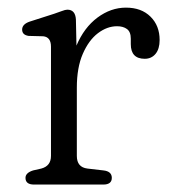

<svg xmlns="http://www.w3.org/2000/svg" viewBox="-20 -496 466 516"><path d="M184 -443.5 185.5 -373.5Q206 -422 242 -448.8Q278 -475.5 318.5 -475.5Q360 -475.5 384.5 -451.2Q409 -427 409 -388.5Q409 -364.5 398 -351.2Q387 -338 369 -338Q331.5 -338 331.5 -377.5V-392Q331.5 -410.5 321.2 -418Q311 -425.5 294.5 -425.5Q268 -425.5 243.2 -406.8Q218.5 -388 202.5 -351.2Q186.5 -314.5 186.5 -260.5V-77Q186.5 -46.5 215 -43L258 -38Q280.5 -35.5 280.5 -18Q280.5 0 257.5 0H71.5Q48.5 0 48.5 -18Q48.5 -31.5 69 -38L91 -43Q117 -50 117 -77V-370.5Q117 -396.5 96 -398.5L57 -399.5Q39.5 -402 39.5 -416.5Q39.5 -431 60 -438L125.5 -459Q136 -462.5 145.8 -466.2Q155.5 -470 161 -470Q182.5 -470 184 -443.5Z"/></svg>

Font: Fraunces 9pt S100 Light
Style: Regular
Weight: 300
Version: Version 1.000; ttfautohint (v1.8.3)